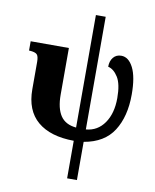

<svg xmlns="http://www.w3.org/2000/svg" viewBox="-104 -839 937 1158"><g transform="rotate(10 364.0 -260.0)"><path d="M388 10Q244 9 166 -57Q88 -123 88 -253V-420Q88 -455 76.5 -466Q65 -477 32 -479H28V-536H262V-250Q262 -167 292 -122Q322 -77 388 -71V-760H448V-70Q519 -76 560.5 -135.5Q602 -195 602 -289Q602 -375 576 -416.5Q550 -458 515 -466Q515 -501 533 -523Q551 -545 582 -545Q627 -545 655.5 -489Q684 -433 684 -325Q684 -190 628 -102.5Q572 -15 448 6V240H388Z"/></g></svg>

Font: Noto Serif ExtraBold
Style: Regular
Weight: 800
Designer: Monotype Design Team
Foundry: Monotype Imaging Inc.
Version: Version 1.001